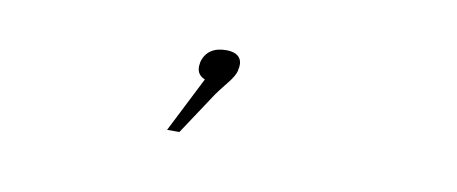

<svg xmlns="http://www.w3.org/2000/svg" viewBox="-30 -114 659 277"><g transform="rotate(10 300.0 24.0)"><path d="M251 -16V-15C249 -5 252 3 262 7L221 88H239L280 26C292 9 304 -2 307 -14V-15C311 -31 303 -40 285 -40C267 -40 255 -32 251 -16Z"/></g></svg>

Font: LT Wave Mono Thin
Style: Italic
Weight: 100
Designer: Daniel Lyons
Version: Version 2.5 (Glyphs App)